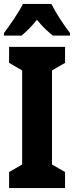

<svg xmlns="http://www.w3.org/2000/svg" viewBox="-21 -951 374 971"><path d="M239 -931H95C77 -894 28 -821 -1 -784V-771H88C106 -786 138 -815 166 -851C193 -816 224 -789 246 -771H333V-784C294 -835 261 -887 239 -931ZM308 0V-81L242 -119V-595L308 -633V-714H25V-633L91 -595V-119L25 -81V0Z"/></svg>

Font: Noto Sans Gujarati UI ExtraCondensed ExtraBold
Style: Regular
Weight: 800
Width: 2
Designer: Jelle Bosma - Monotype Design Team, Universal Thirst
Foundry: Monotype Imaging Inc.
Version: Version 2.106